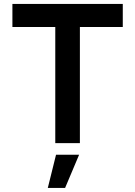

<svg xmlns="http://www.w3.org/2000/svg" viewBox="-20 -727 686 975"><path d="M43 -707H603.5V-589.8H385.7V0H260.7V-589.8H43ZM310.5 227.5H222.7L264.6 58.6H381.8Z"/></svg>

Font: Wanted Sans SemiBold
Style: Regular
Weight: 600
Designer: Original Design by Kil Hyung-jin and Kang Hanbin, Wanted Lab, Inc; Hangeul from Source Han Sans by Jang Soo-young and Ka
Foundry: Wanted Lab, Inc.
Version: Version 1.003